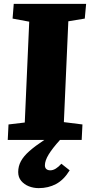

<svg xmlns="http://www.w3.org/2000/svg" viewBox="-20 -723 467 992"><path d="M20 0 24 -80 108 -90 131 -611 45 -627 51 -703H425L418 -627L333 -613L310 -92L406 -80L402 0H290Q251 43 231.5 75Q212 107 212 131Q212 144 219.5 150.5Q227 157 240 157Q254 157 268.5 148Q283 139 297 123L340 157Q310 206 270 227.5Q230 249 180 249Q153 249 129 239.5Q105 230 89.5 211.5Q74 193 74 166Q74 136 88 110Q102 84 132 57.5Q162 31 209 0Z"/></svg>

Font: Literata 18pt ExtraBold
Style: Italic
Weight: 800
Italic angle: -2°
Designer: Latin by Veronika Burian and Jose Scaglione. Greek by Irene Vlachou. Cyrillic by Vera Evstafieva
Foundry: TypeTogether
Version: Version 3.103;gftools[0.9.29]